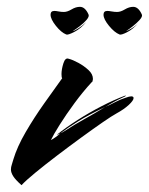

<svg xmlns="http://www.w3.org/2000/svg" viewBox="-20 -545 436 562"><path d="M43 -3Q25 -19 18.5 -29.5Q12 -40 12 -49Q12 -56 14.5 -63Q17 -70 19 -78Q30 -115 55 -158Q80 -201 109.5 -242.5Q139 -284 162 -316Q160 -318 160 -328Q160 -342 165.5 -359.5Q171 -377 181 -373Q193 -370 209.5 -361Q226 -352 239 -340Q252 -328 252 -314Q252 -311 250 -305H249Q223 -277 198 -243Q173 -209 154.5 -179.5Q136 -150 129 -135Q135 -138 142 -143Q149 -148 157 -155Q152 -152 148.5 -151Q145 -150 147 -151Q173 -172 207.5 -194Q242 -216 278 -234.5Q314 -253 346 -265H348Q350 -265 345.5 -262.5Q341 -260 334 -257Q327 -254 315 -247.5Q303 -241 288 -232Q302 -238 317 -246Q332 -254 348 -259Q353 -261 357.5 -262Q362 -263 364 -263Q371 -263 371 -258Q371 -251 357 -238Q343 -225 321 -213Q308 -206 280.5 -187Q253 -168 218 -142.5Q183 -117 147.5 -90Q112 -63 84 -40Q56 -17 43 -3ZM157 -155Q162 -157 167.5 -160.5Q173 -164 175 -165Q194 -178 225.5 -195.5Q257 -213 288 -232Q238 -208 209 -190Q180 -172 157 -155ZM330 -444Q315 -450 299 -469.5Q283 -489 283 -502Q283 -513 294 -513Q299 -513 307 -511.5Q315 -510 323 -510Q333 -510 345.5 -517.5Q358 -525 370 -525Q385 -525 395 -503Q398 -497 389 -487Q380 -477 368.5 -468Q357 -459 349 -454Q354 -455 365.5 -462Q377 -469 385 -478Q370 -460 352.5 -451Q335 -442 330 -444ZM174 -444Q159 -450 143.5 -469.5Q128 -489 128 -502Q128 -513 139 -513Q144 -513 151.5 -511.5Q159 -510 167 -510Q177 -510 189.5 -517.5Q202 -525 214 -525Q229 -525 239 -503Q242 -497 233.5 -487Q225 -477 213 -468Q201 -459 193 -454Q199 -455 211 -463Q223 -471 232 -480Q216 -461 197.5 -451.5Q179 -442 174 -444Z"/></svg>

Font: Smooch
Style: Regular
Weight: 400
Designer: Robert E. Leuschke
Foundry: Robert E. Leuschke
Version: Version 1.010; ttfautohint (v1.8.3)